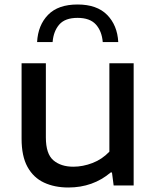

<svg xmlns="http://www.w3.org/2000/svg" viewBox="-20 -825 698 854"><path d="M284 9Q222.5 9 175.5 -13Q128.5 -35 102.2 -82.8Q76 -130.5 76 -208V-543.5H184V-213.5Q184 -140.5 217.5 -112Q251 -83.5 306 -83.5Q348.5 -83.5 391.5 -100Q434.5 -116.5 466.5 -150.5V-543.5H574.5V0H485.5L478 -58H472.5Q393.5 9 284 9ZM145 -638Q149 -713 193.8 -759Q238.5 -805 325 -805Q411 -805 456.5 -758.8Q502 -712.5 506 -638H437Q433 -686.5 406.5 -716Q380 -745.5 325 -745.5Q269.5 -745.5 243.8 -716Q218 -686.5 214 -638Z"/></svg>

Font: Encode Sans Expanded Medium
Style: Regular
Weight: 500
Width: 7
Designer: Multiple Designers
Foundry: Impallari Type
Version: Version 3.000; ttfautohint (v1.8.3) -l 8 -r 50 -G 200 -x 14 